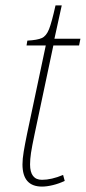

<svg xmlns="http://www.w3.org/2000/svg" viewBox="-20 -679 317 709"><path d="M63 -72Q63 -92 67.5 -119Q72 -146 80 -185L149 -511H78L81 -529Q118 -531 134.5 -538.5Q151 -546 161 -571Q171 -596 185 -659H208L181 -536H277L272 -511H177L108 -185Q98 -138 94.5 -114.5Q91 -91 91 -72Q91 -15 135 -15Q170 -15 213 -33L219 -11Q198 -1 175.5 4.5Q153 10 135 10Q63 10 63 -72Z"/></svg>

Font: Noto Serif NarrowThin
Style: Italic
Weight: 250
Width: 4
Italic angle: -12°
Designer: Monotype Design Team
Foundry: Monotype Imaging Inc.
Version: Version 1.001